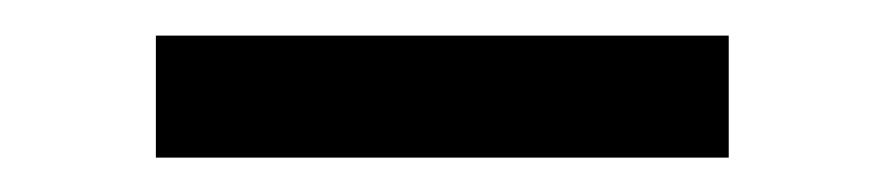

<svg xmlns="http://www.w3.org/2000/svg" viewBox="-20 -726 498 110"><path d="M397.5 -635.7H69.3V-705.6H397.5Z"/></svg>

Font: SteelSelectRoboto
Style: Roboto-Regular
Weight: 400
Designer: Google
Version: Version 2.137; 2017